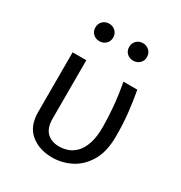

<svg xmlns="http://www.w3.org/2000/svg" viewBox="-179 -882 958 1019"><g transform="rotate(30 300.0 -372.5)"><path d="M499.5 -526.5Q511.5 -460.5 518.5 -396.2Q525.5 -332 525.5 -255Q525.5 -161.5 490.8 -102.8Q456 -44 401.8 -16.2Q347.5 11.5 287.5 11.5Q207.5 11.5 155.2 -31.5Q103 -74.5 103 -161V-526.5H187V-168.5Q187 -112.5 214.5 -85Q242 -57.5 290.5 -57.5Q317.5 -57.5 343.8 -67Q370 -76.5 391.8 -99.5Q413.5 -122.5 426.8 -162.5Q440 -202.5 440 -262.5Q440 -318 434.2 -384.5Q428.5 -451 414.5 -526.5ZM196.5 -648.5Q172.5 -648.5 157 -663.5Q141.5 -678.5 141.5 -701.5Q141.5 -725 157 -740.2Q172.5 -755.5 196.5 -755.5Q219 -755.5 234.8 -740.2Q250.5 -725 250.5 -701.5Q250.5 -678.5 234.8 -663.5Q219 -648.5 196.5 -648.5ZM402.5 -648.5Q379.5 -648.5 364 -663.5Q348.5 -678.5 348.5 -701.5Q348.5 -725 364 -740.2Q379.5 -755.5 402.5 -755.5Q426 -755.5 441.8 -740.2Q457.5 -725 457.5 -701.5Q457.5 -678.5 441.8 -663.5Q426 -648.5 402.5 -648.5Z"/></g></svg>

Font: Fira Code Light
Style: Regular
Weight: 400
Monospace: yes
Version: Version 5.002